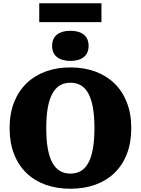

<svg xmlns="http://www.w3.org/2000/svg" viewBox="-20 -1142 865 1179"><path d="M412 17Q329 17 260.5 -7.5Q192 -32 142.5 -79.5Q93 -127 66 -196.5Q39 -266 39 -355Q39 -444 66 -513Q93 -582 142.5 -630Q192 -678 260.5 -703Q329 -728 412 -728Q496 -728 564.5 -703Q633 -678 682.5 -630Q732 -582 759 -513Q786 -444 786 -355Q786 -266 759 -196.5Q732 -127 682.5 -79.5Q633 -32 564.5 -7.5Q496 17 412 17ZM412 -76Q449 -76 476.5 -92Q504 -108 522.5 -142Q541 -176 550.5 -229Q560 -282 560 -355Q560 -428 550.5 -481Q541 -534 522.5 -568Q504 -602 476.5 -618Q449 -634 412 -634Q376 -634 348.5 -618Q321 -602 302 -568Q283 -534 273.5 -481Q264 -428 264 -355Q264 -282 273.5 -229Q283 -176 302 -142Q321 -108 348.5 -92Q376 -76 412 -76ZM412 -768Q360 -768 330 -791.5Q300 -815 300 -860Q300 -906 330 -929.5Q360 -953 412 -953Q465 -953 494.5 -929.5Q524 -906 524 -860Q524 -815 494.5 -791.5Q465 -768 412 -768ZM221 -1122H603V-1006H221Z"/></svg>

Font: Roboto Serif ExtraBold
Style: Regular
Weight: 800
Designer: Greg Gazdowicz
Foundry: Commercial Type
Version: Version 1.008